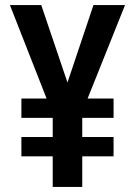

<svg xmlns="http://www.w3.org/2000/svg" viewBox="-20 -734 531 754"><path d="M245 -410 347 -714H471L324 -347H426V-271H303V-196H426V-120H303V0H187V-120H64V-196H187V-271H64V-347H163L19 -714H142Z"/></svg>

Font: Noto Sans Khmer UI Condensed SemiBold
Style: Regular
Weight: 600
Width: 3
Designer: Danh Hong and the Monotype Design Team
Foundry: Monotype Imaging Inc.
Version: Version 2.002; ttfautohint (v1.8.4.7-5d5b)